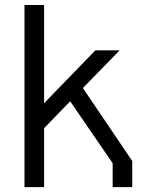

<svg xmlns="http://www.w3.org/2000/svg" viewBox="-20 -764 640 784"><path d="M80 -743.5V0H160V-240.5L266.5 -350.5L440 -97.5V0H520V-106.5L318.5 -404.5L468.5 -558.5H369.5L160 -342.5V-743.5Z"/></svg>

Font: Kode Mono
Style: Regular
Weight: 400
Monospace: yes
Designer: Isa Ozler
Foundry: Kadena LLC
Version: Version 1.000;gftools[0.9.28]